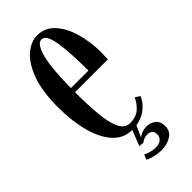

<svg xmlns="http://www.w3.org/2000/svg" viewBox="-220 -574 770 770"><g transform="rotate(-45 165.0 -188.5)"><path d="M199.5 151Q175 151 155 145.2Q135 139.5 127.5 135L136.5 113.5Q141.5 117 157 122Q172.5 127 190.5 127Q207 127 218.8 118.2Q230.5 109.5 230.5 93.5Q230.5 76.5 221.2 71Q212 65.5 201 65.5Q182.5 65.5 167.5 78L146 76L172 10.5Q123 10 90.2 -27Q57.5 -64 41.5 -126Q25.5 -188 25.5 -263Q25.5 -354.5 47 -413Q68.5 -471.5 102 -499.8Q135.5 -528 171 -528Q213 -528 242.8 -496.5Q272.5 -465 288.2 -412.5Q304 -360 304 -297Q304 -276 303 -259H116.5Q116.5 -186.5 121.8 -131.5Q127 -76.5 141.8 -45.8Q156.5 -15 185.5 -15Q221.5 -15 242.5 -35Q263.5 -55 271 -75.5L291.5 -62.5Q282 -38 257.5 -17.5Q233 3 196.5 9L175.5 57Q180.5 51.5 193.8 46Q207 40.5 222.5 40.5Q243 40.5 259.8 52.8Q276.5 65 276.5 93.5Q276.5 122 253 136.5Q229.5 151 199.5 151ZM171 -504Q147 -504 132.2 -449.8Q117.5 -395.5 116.5 -282.5H216Q216 -388 206.2 -446Q196.5 -504 171 -504Z"/></g></svg>

Font: Imbue 50pt Medium
Style: Regular
Weight: 500
Designer: Tyler Finck
Foundry: Etcetera Type Company
Version: Version 1.102; ttfautohint (v1.8.3)